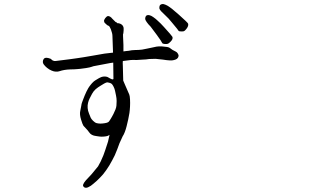

<svg xmlns="http://www.w3.org/2000/svg" viewBox="-20 -844 1540 938"><path d="M821.3 -732.4Q802.7 -755.9 788.1 -768.6Q775.4 -780.3 768.1 -788.1Q760.7 -795.9 758.8 -801.8Q757.8 -808.6 759.8 -815.4Q761.7 -820.3 766.6 -822.3Q771.5 -825.2 778.3 -824.2Q787.1 -822.3 797.9 -816.4Q810.5 -808.6 820.3 -800.8Q835 -789.1 853.5 -772.5Q897.5 -733.4 898.9 -728.5Q900.4 -723.6 898.9 -717.8Q897.5 -711.9 891.6 -704.1Q885.7 -696.3 880.9 -692.9Q876 -689.5 866.2 -690.4Q854.5 -690.4 852.5 -693.4Q852.5 -695.3 821.3 -732.4ZM745.1 -674.8Q719.7 -709 715.8 -713.9Q703.1 -726.6 697.3 -735.4Q691.4 -743.2 689.5 -750Q688.5 -755.9 691.4 -762.7Q693.4 -767.6 698.2 -769.5Q704.1 -771.5 710.9 -769.5Q718.8 -767.6 728.5 -760.7Q741.2 -752 750 -743.2Q764.6 -730.5 781.2 -711.9Q820.3 -668.9 822.3 -664.1Q824.2 -659.2 822.3 -653.3Q820.3 -647.5 813.5 -640.6Q806.6 -633.8 801.8 -630.9Q796.9 -627.9 785.6 -628.9Q774.4 -629.9 772.5 -633.8Q769.5 -641.6 745.1 -674.8ZM468.8 -464.8Q476.6 -468.8 483.4 -469.7Q491.2 -470.7 498 -469.7Q504.9 -468.8 510.7 -464.8Q516.6 -460.9 524.9 -457.5Q533.2 -454.1 534.2 -459L533.2 -538.1Q525.4 -537.1 518.6 -536.1L436.5 -520.5L427.7 -517.6Q419.9 -514.6 401.4 -511.7Q382.8 -508.8 362.3 -506.8Q342.8 -504.9 323.2 -504.9Q293 -503.9 270.5 -496.1Q262.7 -493.2 252 -494.1Q244.1 -494.1 232.4 -499Q220.7 -503.9 210.9 -511.7Q201.2 -519.5 194.8 -527.8Q188.5 -536.1 189.5 -543.9Q189.5 -549.8 193.4 -555.7Q198.2 -562.5 209 -561.5Q212.9 -560.5 215.8 -560.5Q219.7 -559.6 221.7 -558.6Q226.6 -558.6 232.4 -552.7Q234.4 -549.8 239.3 -547.9Q246.1 -544.9 251 -545.9L321.3 -554.7Q327.1 -555.7 356.4 -559.6Q366.2 -560.5 388.7 -564.5Q412.1 -568.4 434.6 -572.3Q488.3 -581.1 490.2 -582Q500 -583 532.2 -586.9L529.3 -668Q529.3 -680.7 521.5 -701.2Q515.6 -715.8 510.7 -717.8Q502 -720.7 498 -726.6Q496.1 -728.5 491.2 -732.4Q490.2 -733.4 488.3 -740.2Q487.3 -746.1 494.1 -755.4Q501 -764.6 507.8 -765.6Q511.7 -765.6 517.6 -762.7Q527.3 -755.9 526.4 -754.9Q526.4 -754.9 536.1 -745.1Q542 -738.3 543 -738.3Q543.9 -736.3 547.9 -735.4Q553.7 -732.4 551.8 -731.4Q551.8 -730.5 558.6 -730.5Q561.5 -729.5 566.4 -728.5Q573.2 -725.6 577.1 -721.7Q584 -713.9 584 -705.1Q584 -700.2 584 -696.3Q583 -686.5 583 -685.5Q583 -680.7 581.1 -676.8Q581.1 -674.8 581.1 -668Q584 -618.2 583 -592.8Q594.7 -593.8 596.7 -594.7Q602.5 -594.7 607.4 -595.7Q625 -599.6 640.6 -599.6Q656.2 -599.6 673.8 -601.6Q675.8 -601.6 698.2 -606.4Q710.9 -609.4 721.7 -611.3Q732.4 -614.3 744.6 -616.2Q756.8 -618.2 771.5 -617.2Q802.7 -615.2 808.6 -610.4Q821.3 -599.6 838.9 -591.8Q844.7 -588.9 847.7 -584Q853.5 -574.2 852.5 -572.3Q851.6 -558.6 837.9 -553.2Q824.2 -547.9 810.5 -548.8Q793 -549.8 776.4 -552.7Q749 -555.7 740.2 -556.6Q731.4 -556.6 709 -555.7Q702.1 -554.7 693.4 -553.7Q685.5 -553.7 675.8 -552.7Q652.3 -550.8 646.5 -550.8Q632.8 -551.8 619.1 -550.8Q602.5 -548.8 580.1 -545.9Q579.1 -536.1 580.1 -522.5Q580.1 -510.7 582 -450.2L590.8 -429.7L607.4 -391.6Q608.4 -389.6 611.3 -382.8Q614.3 -376 615.2 -358.4Q616.2 -340.8 615.2 -323.2Q614.3 -305.7 612.3 -292Q610.4 -278.3 606.4 -260.7Q602.5 -243.2 598.6 -227.5Q594.7 -211.9 589.8 -199.2Q585 -186.5 579.1 -177.7Q565.4 -149.4 563.5 -143.6Q553.7 -115.2 541 -85.9Q529.3 -61.5 513.7 -35.2Q500 -12.7 483.4 7.8Q469.7 23.4 453.1 39.1Q434.6 55.7 423.8 63.5Q410.2 72.3 402.3 73.2Q393.6 74.2 388.7 68.4Q383.8 63.5 386.7 56.6Q388.7 49.8 399.4 37.1Q400.4 35.2 426.8 7.8Q454.1 -24.4 459 -31.2Q472.7 -53.7 485.4 -85.9Q492.2 -103.5 507.8 -152.3Q510.7 -162.1 511.7 -169.9Q516.6 -187.5 513.7 -184.6Q510.7 -181.6 504.9 -179.7Q499 -177.7 487.3 -176.8Q475.6 -175.8 467.8 -176.8Q460 -177.7 454.1 -178.7Q448.2 -179.7 442.4 -180.7Q436.5 -181.6 428.7 -185.5Q420.9 -189.5 415 -198.2Q409.2 -207 400.4 -215.8Q391.6 -224.6 387.7 -229.5Q383.8 -234.4 376 -259.8Q368.2 -285.2 372.1 -301.8Q376 -318.4 377 -327.1Q377.9 -335.9 380.9 -343.8Q383.8 -351.6 386.7 -359.4Q389.6 -367.2 393.6 -377Q397.5 -386.7 402.3 -396.5Q407.2 -406.2 411.1 -413.1Q415 -419.9 422.9 -429.7Q430.7 -439.5 435.5 -443.4Q436.5 -445.3 445.3 -451.2Q465.8 -463.9 468.8 -464.8ZM502 -441.4Q491.2 -438.5 470.7 -424.8Q459 -418 447.3 -408.2Q436.5 -398.4 429.7 -385.7Q422.9 -373 418 -363.3Q413.1 -353.5 410.2 -341.8Q407.2 -330.1 408.2 -316.4Q409.2 -302.7 415 -289.1Q420.9 -275.4 422.9 -269.5Q424.8 -263.7 434.6 -253.9Q444.3 -244.1 453.1 -242.2Q461.9 -240.2 470.7 -240.2Q479.5 -240.2 492.2 -242.2Q504.9 -244.1 509.8 -248Q512.7 -250 518.6 -259.8Q527.3 -273.4 534.2 -287.1Q539.1 -296.9 543.9 -308.6Q547.9 -318.4 548.8 -328.1Q549.8 -337.9 549.8 -350.6Q549.8 -363.3 546.9 -377Q543.9 -390.6 542 -400.4Q540 -410.2 535.2 -419.9Q530.3 -429.7 526.4 -433.6Q522.5 -437.5 514.6 -439.5Q503.9 -442.4 502 -441.4Z"/></svg>

Font: ToneOZ-Zhuyin-Tsuipita-TC
Style: Regular
Weight: 400
Designer: ÂÆ£ÂøóÂáåJeffrey Xuan(jeffreyx@gmail.com, ToneOZ.com) ÈòøÂù§(cjkFonts)
Foundry: ToneOZ
Version: Version 0.240710